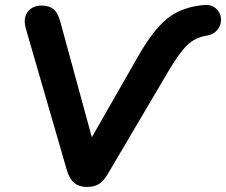

<svg xmlns="http://www.w3.org/2000/svg" viewBox="-20 -733 896 761"><path d="M246 -55 82 -621Q78 -633 78 -648Q78 -676 96.5 -693.5Q115 -711 145 -711Q174 -711 192 -696.5Q210 -682 219 -647L344 -189L527 -509Q586 -613 642.5 -659Q699 -705 787 -713Q819 -716 837.5 -698Q856 -680 856 -654Q856 -632 841.5 -614.5Q827 -597 801 -592Q754 -585 722 -554Q690 -523 647 -450L407 -43Q391 -16 372.5 -4Q354 8 325 8Q294 8 275 -7.5Q256 -23 246 -55Z"/></svg>

Font: SN Pro Bold
Style: Bold Italic
Weight: 700
Italic angle: -9°
Designer: Tobias Whetton
Foundry: Supernotes
Version: Version 1.003